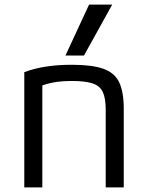

<svg xmlns="http://www.w3.org/2000/svg" viewBox="-20 -810 640 830"><path d="M85 -498Q169 -530 290 -530Q377 -530 426 -513Q475 -496 495 -454.5Q515 -413 515 -340V0H437V-336Q437 -385 424.5 -412Q412 -439 380 -449.5Q348 -460 290 -460Q254 -460 225.5 -456Q197 -452 163 -441V0H85ZM343 -570H263L365 -790H465Z"/></svg>

Font: M PLUS Code Latin 60
Style: Regular
Weight: 400
Width: 7
Monospace: yes
Designer: Coji Morishita
Foundry: UNDERFOREST DESIGN
Version: Version 1.005; ttfautohint (v1.8.3)